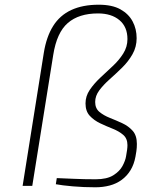

<svg xmlns="http://www.w3.org/2000/svg" viewBox="-20 -789 611 815"><path d="M385 6Q335 6 289 2Q243 -2 217 -7L221 -33Q250 -32 293.5 -30Q337 -28 386 -28Q434 -28 461 -45Q488 -62 500 -84.5Q512 -107 515 -125Q518 -142 519.5 -153Q521 -164 521 -173Q521 -201 503 -216.5Q485 -232 458.5 -242.5Q432 -253 405.5 -265.5Q379 -278 361 -297.5Q343 -317 343 -350Q343 -381 361 -407.5Q379 -434 405.5 -459Q432 -484 458.5 -508.5Q485 -533 503 -561.5Q521 -590 521 -623Q521 -675 487 -703.5Q453 -732 396 -732Q315 -732 268 -691.5Q221 -651 206 -556L117 0H76L166 -565Q177 -633 205.5 -678.5Q234 -724 282.5 -746.5Q331 -769 399 -769Q456 -769 491 -749.5Q526 -730 543 -698Q560 -666 560 -627Q560 -590 542.5 -559Q525 -528 498.5 -502Q472 -476 445.5 -452.5Q419 -429 401.5 -405.5Q384 -382 384 -356Q384 -329 402 -314Q420 -299 446.5 -288.5Q473 -278 499 -266Q525 -254 543 -234Q561 -214 561 -178Q561 -173 560.5 -162Q560 -151 555 -124Q549 -91 534 -66.5Q519 -42 496.5 -25.5Q474 -9 445.5 -1.5Q417 6 385 6Z"/></svg>

Font: Exo Thin ExtraLight
Style: Italic
Weight: 250
Italic angle: -9°
Version: Version 2.000